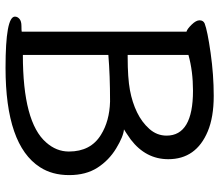

<svg xmlns="http://www.w3.org/2000/svg" viewBox="-68 -688 773 676"><g transform="rotate(90 318.0 -350.5)"><path d="M174 -45Q411 -45 482 -127Q514 -163 514 -207Q514 -284 455 -320Q407 -350 338 -352Q245 -352 174 -346ZM181 -414Q255 -414 298 -422Q341 -430 376 -447Q411 -464 434.5 -490.5Q458 -517 458 -551Q458 -644 300 -644Q231 -644 174 -628V-414ZM219 16Q39 16 39 -17Q39 -26 47 -33Q55 -40 72 -40Q89 -40 92 -41V-621Q82 -624 67 -639.5Q52 -655 52 -667Q52 -680 63 -685Q89 -695 166.5 -706Q244 -717 318 -717Q393 -717 443 -696Q541 -655 541 -557Q541 -478 472 -425Q442 -404 436 -401Q461 -399 503 -373.5Q545 -348 571 -307.5Q597 -267 597 -208Q597 -148 569 -105Q491 16 219 16Z"/></g></svg>

Font: LXGW WenKai Lite Medium
Style: Regular
Weight: 500
Designer: LXGW / Fontworks Inc.
Foundry: LXGW / Fontworks Inc.
Version: Version 1.511; March 25, 2025